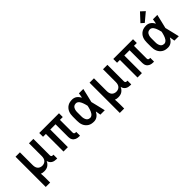

<svg xmlns="http://www.w3.org/2000/svg" viewBox="149 -1930 3301 3301"><g transform="rotate(-45 1800.0 -279.5)"><path d="M83 215V-520H190V-210Q190 -186 195.5 -162.5Q201 -139 216 -120.5Q231 -102 253.5 -93Q276 -84 300 -84Q324 -84 346.5 -93Q369 -102 384 -120.5Q399 -139 404.5 -162.5Q410 -186 410 -210V-520H517V-118Q517 -111 519 -104.5Q521 -98 525.5 -93Q530 -88 536.5 -86Q543 -84 550 -84H569V8H550Q527 8 503.5 3Q480 -2 460 -15Q440 -28 427 -48.5Q414 -69 411 -92Q402 -70 386.5 -50.5Q371 -31 350.5 -17Q330 -3 306 2.5Q282 8 257 8Q239 8 220.5 5Q202 2 185 -6Q187 23 188.5 51Q190 79 190 107V215Z M1105 8Q1087 8 1069 5.5Q1051 3 1034.5 -4Q1018 -11 1004 -22.5Q990 -34 981 -49.5Q972 -65 968 -82.5Q964 -100 964 -118V-428H836V0H729V-428H660V-520H1140V-428H1071V-118Q1071 -111 1073 -104.5Q1075 -98 1080 -93Q1085 -88 1091.5 -86Q1098 -84 1105 -84H1123V8Z M1465 8Q1437 8 1409.5 2.5Q1382 -3 1358 -17.5Q1334 -32 1315.5 -53.5Q1297 -75 1286 -101Q1275 -127 1271 -154.5Q1267 -182 1267 -210V-310Q1267 -338 1271 -365.5Q1275 -393 1286 -419Q1297 -445 1315.5 -466.5Q1334 -488 1358 -502.5Q1382 -517 1409.5 -522.5Q1437 -528 1465 -528Q1488 -528 1510.5 -521Q1533 -514 1551 -500.5Q1569 -487 1583.5 -468.5Q1598 -450 1609 -430Q1613 -453 1617 -475.5Q1621 -498 1624 -520H1731Q1715 -456 1701 -391.5Q1687 -327 1670 -263Q1687 -198 1702 -132Q1717 -66 1733 0H1626Q1622 -23 1618 -46.5Q1614 -70 1610 -94Q1599 -73 1585 -54.5Q1571 -36 1552.5 -21.5Q1534 -7 1511.5 0.5Q1489 8 1465 8ZM1465 -84Q1484 -84 1500.5 -95Q1517 -106 1528 -121.5Q1539 -137 1546.5 -154.5Q1554 -172 1560 -190Q1566 -208 1570.5 -226.5Q1575 -245 1579 -263Q1575 -281 1570 -299Q1565 -317 1559 -334.5Q1553 -352 1545.5 -369Q1538 -386 1527 -401Q1516 -416 1500 -426Q1484 -436 1465 -436Q1451 -436 1436.5 -431.5Q1422 -427 1411 -417.5Q1400 -408 1393 -395Q1386 -382 1381.5 -368Q1377 -354 1375.5 -339.5Q1374 -325 1374 -310V-210Q1374 -195 1375.5 -180.5Q1377 -166 1381.5 -152Q1386 -138 1393 -125Q1400 -112 1411 -102.5Q1422 -93 1436.5 -88.5Q1451 -84 1465 -84Z M1883 215V-520H1990V-210Q1990 -186 1995.5 -162.5Q2001 -139 2016 -120.5Q2031 -102 2053.5 -93Q2076 -84 2100 -84Q2124 -84 2146.5 -93Q2169 -102 2184 -120.5Q2199 -139 2204.5 -162.5Q2210 -186 2210 -210V-520H2317V-118Q2317 -111 2319 -104.5Q2321 -98 2325.5 -93Q2330 -88 2336.5 -86Q2343 -84 2350 -84H2369V8H2350Q2327 8 2303.5 3Q2280 -2 2260 -15Q2240 -28 2227 -48.5Q2214 -69 2211 -92Q2202 -70 2186.5 -50.5Q2171 -31 2150.5 -17Q2130 -3 2106 2.5Q2082 8 2057 8Q2039 8 2020.5 5Q2002 2 1985 -6Q1987 23 1988.5 51Q1990 79 1990 107V215Z M2905 8Q2887 8 2869 5.5Q2851 3 2834.5 -4Q2818 -11 2804 -22.5Q2790 -34 2781 -49.5Q2772 -65 2768 -82.5Q2764 -100 2764 -118V-428H2636V0H2529V-428H2460V-520H2940V-428H2871V-118Q2871 -111 2873 -104.5Q2875 -98 2880 -93Q2885 -88 2891.5 -86Q2898 -84 2905 -84H2923V8Z M3265 8Q3237 8 3209.5 2.5Q3182 -3 3158 -17.5Q3134 -32 3115.5 -53.5Q3097 -75 3086 -101Q3075 -127 3071 -154.5Q3067 -182 3067 -210V-310Q3067 -338 3071 -365.5Q3075 -393 3086 -419Q3097 -445 3115.5 -466.5Q3134 -488 3158 -502.5Q3182 -517 3209.5 -522.5Q3237 -528 3265 -528Q3288 -528 3310.5 -521Q3333 -514 3351 -500.5Q3369 -487 3383.5 -468.5Q3398 -450 3409 -430Q3413 -453 3417 -475.5Q3421 -498 3424 -520H3531Q3515 -456 3501 -391.5Q3487 -327 3470 -263Q3487 -198 3502 -132Q3517 -66 3533 0H3426Q3422 -23 3418 -46.5Q3414 -70 3410 -94Q3399 -73 3385 -54.5Q3371 -36 3352.5 -21.5Q3334 -7 3311.5 0.5Q3289 8 3265 8ZM3265 -84Q3284 -84 3300.5 -95Q3317 -106 3328 -121.5Q3339 -137 3346.5 -154.5Q3354 -172 3360 -190Q3366 -208 3370.5 -226.5Q3375 -245 3379 -263Q3375 -281 3370 -299Q3365 -317 3359 -334.5Q3353 -352 3345.5 -369Q3338 -386 3327 -401Q3316 -416 3300 -426Q3284 -436 3265 -436Q3251 -436 3236.5 -431.5Q3222 -427 3211 -417.5Q3200 -408 3193 -395Q3186 -382 3181.5 -368Q3177 -354 3175.5 -339.5Q3174 -325 3174 -310V-210Q3174 -195 3175.5 -180.5Q3177 -166 3181.5 -152Q3186 -138 3193 -125Q3200 -112 3211 -102.5Q3222 -93 3236.5 -88.5Q3251 -84 3265 -84ZM3281 -575 3225 -625 3363 -774 3437 -706Z"/></g></svg>

Font: Iosevka Custom SmBdEx
Style: Regular
Weight: 600
Width: 7
Monospace: yes
Designer: Belleve Invis
Foundry: Belleve Invis
Version: Version 11.2.4; ttfautohint (v1.8.4)